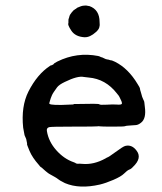

<svg xmlns="http://www.w3.org/2000/svg" viewBox="-20 -642 587 696"><path d="M188 -419Q259 -454 336 -439Q343 -437 344 -436Q345 -435 348 -434.5Q351 -434 357.5 -430.5Q364 -427 369 -426.5Q374 -426 377.5 -424.5Q381 -423 382.5 -423.5Q384 -424 397 -418Q445 -394 479 -337Q487 -325 487.5 -320Q488 -315 489.5 -311.5Q491 -308 493 -299.5Q495 -291 497 -287Q499 -283 500 -280Q501 -277 502 -276.5Q503 -276 505 -255Q511 -212 491 -197Q481 -189 472 -188.5Q463 -188 457.5 -187.5Q452 -187 444 -186.5Q436 -186 433 -184.5Q430 -183 388.5 -183Q347 -183 342 -184Q337 -185 333 -184Q329 -183 246.5 -183Q164 -183 158 -181Q148 -178 150 -167Q156 -129 184 -97.5Q212 -66 247 -54Q255 -51 254.5 -50.5Q254 -50 256 -49.5Q258 -49 260 -48.5Q262 -48 264.5 -48.5Q267 -49 278 -48Q320 -44 363 -68Q368 -71 368 -71Q372 -71 399 -91Q426 -111 434 -113Q458 -119 475 -96Q496 -69 462 -37Q455 -29 448 -27Q441 -24 430 -13Q419 -2 391 10Q363 22 342 27Q268 44 216 22Q213 21 213 20.5Q213 20 205.5 16.5Q198 13 191.5 8Q185 3 179.5 0Q174 -3 171.5 -4.5Q169 -6 162.5 -9.5Q156 -13 152.5 -16Q149 -19 145 -22Q141 -25 136 -30Q131 -35 128.5 -36Q126 -37 121 -44Q97 -71 87 -95Q77 -119 78 -119.5Q79 -120 77 -128Q75 -136 75 -138L69 -152L64 -179Q56 -256 83 -310Q115 -373 161 -403L164 -405Q164 -404 169.5 -406.5Q175 -409 175 -410.5Q175 -412 188 -419ZM404 -303Q363 -356 301 -361Q290 -362 284 -363Q262 -368 215 -345Q194 -335 187 -325.5Q180 -316 175 -308.5Q170 -301 168 -296Q166 -291 164 -286Q162 -281 161.5 -278Q161 -275 159.5 -271Q158 -267 159 -266Q164 -259 238 -263Q247 -263 247 -264Q247 -265 249.5 -265Q252 -265 259 -265Q338 -267 340 -264Q342 -261 366.5 -262.5Q391 -264 402 -263Q423 -261 422 -268Q422 -272 419 -278Q416 -284 413.5 -289.5Q411 -295 408 -298Q405 -301 404 -303ZM246 -604 253 -609Q254 -609 255 -610L260 -614Q275 -621 283.5 -621.5Q292 -622 292 -622L303 -620H304Q341 -607 341 -562Q341 -551 341.5 -551Q342 -551 340 -543Q338 -535 328 -526Q306 -506 286 -507Q253 -509 238.5 -531Q224 -553 228 -558Q228 -558 228 -565.5Q228 -573 229 -574.5Q230 -576 230 -576.5Q230 -577 231.5 -582.5Q233 -588 233.5 -588Q234 -588 236 -591.5Q238 -595 239.5 -596.5Q241 -598 243.5 -601Q246 -604 246 -604Z"/></svg>

Font: TT2020 Style E
Style: Regular
Weight: 400
Version: Version 00.2